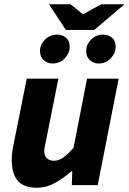

<svg xmlns="http://www.w3.org/2000/svg" viewBox="-20 -866 602 898"><path d="M152 12Q91 12 63 -21Q35 -54 35 -117Q35 -134 37 -152Q39 -170 43 -188L105 -498H253L195 -207Q192 -193 189.5 -181.5Q187 -170 187 -161Q187 -138 199.5 -126Q212 -114 233 -114Q254 -114 275.5 -129Q297 -144 324 -175L387 -498H535L437 0H316L318 -65H314Q281 -35 239 -11.5Q197 12 152 12ZM226 -569Q202 -569 184.5 -584.5Q167 -600 167 -628Q167 -657 190 -680.5Q213 -704 247 -704Q272 -704 289 -689.5Q306 -675 306 -647Q306 -618 283 -593.5Q260 -569 226 -569ZM441 -569Q418 -569 400.5 -584.5Q383 -600 383 -628Q383 -657 405.5 -680.5Q428 -704 462 -704Q487 -704 504 -689.5Q521 -675 521 -647Q521 -618 498 -593.5Q475 -569 441 -569ZM288 -726 209 -846H310L367 -800H370L453 -846H562L421 -726Z"/></svg>

Font: Source Sans 3 ExtraLight ExtraBold
Style: Italic
Weight: 800
Italic angle: -11°
Version: Version 3.052;hotconv 1.1.0;makeotfexe 2.6.0